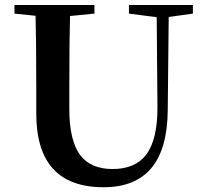

<svg xmlns="http://www.w3.org/2000/svg" viewBox="-20 -745 838 783"><path d="M402.3 18.6Q127.9 18.6 127.9 -282.2V-390.6Q127.9 -584 125 -680.7L39.1 -689.5V-724.6H365.2V-689.5L265.6 -679.7Q262.7 -585 262.7 -390.6V-299.8Q262.7 -169.9 308.6 -110.4Q351.6 -55.7 439.5 -55.7Q531.2 -55.7 576.2 -114.3Q623 -176.8 622.1 -309.6L619.1 -674.8L505.9 -689.5V-724.6H766.6V-689.5L668 -675.8L664.1 -298.8Q663.1 18.6 402.3 18.6Z"/></svg>

Font: Bpmf GenRyu Min B
Style: B
Weight: 700
Foundry: But Ko
Version: Version 1.320